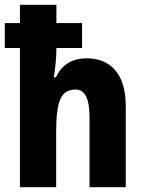

<svg xmlns="http://www.w3.org/2000/svg" viewBox="-23 -846 603 800"><path d="M212 -826V-750H319V-646H212V-641Q212 -611 208.5 -579.5Q205 -548 201 -524H210Q247 -603 339 -603Q415 -603 458 -552.5Q501 -502 501 -403V-66H350V-359Q350 -473 292 -473Q246 -473 228.5 -433Q211 -393 211 -300V-66H60V-646H-3V-750H60V-826Z"/></svg>

Font: Noto Sans Malayalam UI Condensed ExtraBold
Style: Regular
Weight: 800
Width: 3
Designer: Jelle Bosma - Monotype Design Team
Foundry: Monotype Imaging Inc.
Version: Version 2.104; ttfautohint (v1.8.4.7-5d5b)